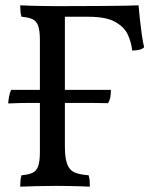

<svg xmlns="http://www.w3.org/2000/svg" viewBox="-20 -699 601 722"><path d="M56 3Q56 -10 57 -21Q58 -32 61 -40Q88 -42 103 -49.5Q118 -57 124 -75.5Q130 -94 130 -127V-549Q130 -582 124 -600.5Q118 -619 103 -626.5Q88 -634 61 -636Q58 -644 57 -655Q56 -666 56 -679Q72 -678 93.5 -677.5Q115 -677 138.5 -676.5Q162 -676 184 -676Q206 -676 224 -676V-147Q224 -104 233 -81Q242 -58 262 -50Q282 -42 313 -40Q316 -32 317 -21Q318 -10 318 3Q302 2 282 1.5Q262 1 239 0.5Q216 0 192 0Q157 0 116.5 1Q76 2 56 3ZM477 -509Q474 -540 460.5 -569Q447 -598 412.5 -617Q378 -636 313 -636H199L221 -676Q300 -676 356.5 -676.5Q413 -677 448.5 -677.5Q484 -678 501 -679Q503 -656 506 -627.5Q509 -599 513 -570.5Q517 -542 522 -521Q514 -514 502 -511.5Q490 -509 477 -509ZM11 -310Q11 -321 14.5 -337.5Q18 -354 22 -361H157H199H397Q397 -346 395 -334Q393 -322 386 -311Q350 -312 321 -312Q292 -312 263 -312Q234 -312 197 -312H156Q120 -312 90 -312Q60 -312 11 -310Z"/></svg>

Font: Vollkorn
Style: Regular
Weight: 400
Designer: Friedrich Althausen
Foundry: Friedrich Althausen
Version: Version 4.104